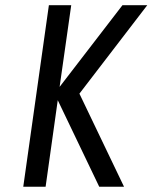

<svg xmlns="http://www.w3.org/2000/svg" viewBox="-20 -707 578 727"><path d="M68.1 0H152.7L198.7 -327.6L355.7 0H449.6L280.7 -352.4L537.6 -687.3H443.7L205.7 -378L249.7 -687.3H165.1Z"/></svg>

Font: Secuela ExtLt
Style: Italic
Weight: 200
Italic angle: -8°
Designer: Fernando Haro
Foundry: deFharo
Version: Version 1.704